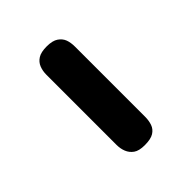

<svg xmlns="http://www.w3.org/2000/svg" viewBox="-106 -640 426 426"><g transform="rotate(-45 106.5 -427.5)"><path d="M106 -273Q88 -273 79 -279.5Q70 -286 66 -296Q62 -306 62 -318V-538Q62 -550 66 -560Q70 -570 79.5 -576Q89 -582 107 -582Q125 -582 134.5 -575.5Q144 -569 147.5 -559.5Q151 -550 151 -537V-317Q151 -305 147.5 -295Q144 -285 134.5 -279Q125 -273 106 -273Z"/></g></svg>

Font: Fredoka SemiCondensed
Style: Regular
Weight: 400
Width: 4
Designer: Ben Nathan
Foundry: Milena B. Brandão, Ben Nathan
Version: Version 2.001